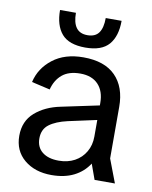

<svg xmlns="http://www.w3.org/2000/svg" viewBox="-82 -772 670 845"><g transform="rotate(10 253.0 -349.0)"><path d="M206 12Q131.8 12 84.3 -27.5Q36.9 -67 36.9 -134.2Q36.9 -199.7 81.5 -238.6Q126.2 -277.5 194.3 -291.2L408.2 -336.3V-271.6L235.6 -234Q183.7 -222.2 154.8 -200.4Q126 -178.7 126 -138Q126 -98.7 152.8 -77.3Q179.6 -55.9 226.3 -55.9Q266.7 -55.9 297.5 -72.6Q328.3 -89.4 345.6 -119.3Q363 -149.1 363 -187.3V-337.2Q363 -390.2 334.7 -420.1Q306.3 -450 254.5 -450Q203.4 -450 173.8 -425.4Q144.3 -400.8 133.3 -357.6L51.2 -376.5Q65.7 -439.8 119.1 -481.2Q172.4 -522.7 255.7 -522.7Q350.5 -522.7 399.2 -473.2Q448 -423.7 448 -335.3V-104.9L487.9 0H397L372.3 -68.5Q347.7 -30.1 305.8 -9Q264 12 206 12ZM255.1 -566.4Q182 -566.4 149.7 -603.8Q117.5 -641.2 117.5 -710H188.5Q188.5 -666.2 204.8 -643.9Q221 -621.7 255.1 -621.7Q290 -621.7 305.8 -643.9Q321.7 -666.2 321.7 -710H392.6Q392.6 -641.2 360.4 -603.8Q328.2 -566.4 255.1 -566.4Z"/></g></svg>

Font: TikTok Sans Light
Style: Regular
Weight: 300
Version: Version 4.000